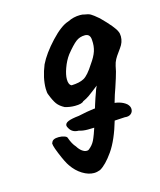

<svg xmlns="http://www.w3.org/2000/svg" viewBox="-95 -466 615 740"><g transform="rotate(-15 212.5 -96.0)"><path d="M425 -277Q425 -254 410 -234Q407 -229 399 -218.5Q391 -208 385 -197Q379 -186 376 -172Q373 -153 364.5 -126.5Q356 -100 353 -91Q345 -70 335 -35L319 27Q297 103 268 144.5Q239 186 214 200Q201 205 189 205Q167 205 143.5 190.5Q120 176 103 151Q92 136 75 94.5Q58 53 64 50Q68 36 93 36Q105 36 115 39.5Q125 43 126 48Q135 74 148 88Q156 101 165.5 108Q175 115 184 115Q190 115 192 113Q208 101 216.5 84Q225 67 240 21Q263 -59 276 -93Q279 -104 286 -118L268 -104Q258 -96 246 -87.5Q234 -79 220 -73Q213 -64 185 -64Q164 -64 145 -70Q126 -80 116.5 -93Q107 -106 97 -132Q93 -140 93 -157Q93 -200 113 -249Q132 -288 173 -332Q214 -376 244 -385Q268 -397 294 -397Q305 -397 310 -395Q326 -393 335 -388Q344 -383 365 -365Q413 -317 421 -297Q425 -289 425 -277ZM314 -292Q313 -317 292 -317Q271 -317 255.5 -305Q240 -293 215 -262Q200 -242 190 -214Q181 -189 181 -171Q181 -149 193 -144Q225 -145 243 -155Q261 -165 285 -203Q303 -228 309.5 -248Q316 -268 314 -292ZM174 32Q149 32 138 13Q133 5 133 1Q133 -9 146.5 -14.5Q160 -20 189 -23Q225 -31 250 -34Q275 -37 313 -37Q359 -37 382 -17Q392 -7 392 4Q392 16 383 23Q374 30 359 28L289 32Q283 32 260 34.5Q237 37 209 37Q189 37 174 32Z"/></g></svg>

Font: Caveat
Style: Bold
Weight: 700
Designer: Pablo Impallari
Foundry: Pablo Impallari
Version: Version 1.500; ttfautohint (v1.6)